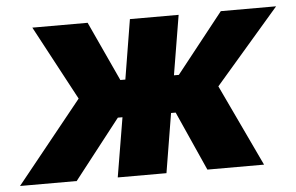

<svg xmlns="http://www.w3.org/2000/svg" viewBox="-73 -608 1030 669"><g transform="rotate(-5 442.5 -273.0)"><path d="M-28.8 0 201.2 -285.6 62 -545.9H255.4L351.6 -337.4H369.1L403.3 -545.9H573.7L539.1 -337.4H556.2L721.2 -545.9H914.6L689.9 -285.6L824.7 0H626.5L533.7 -207.5H517.6L483.4 0H313L347.7 -207.5H331.5L169.4 0Z"/></g></svg>

Font: Inter ExtraBold
Style: Italic
Weight: 800
Italic angle: -9.3988°
Designer: Rasmus Andersson
Foundry: rsms
Version: Version 4.001;git-66647c0bb